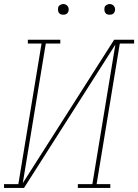

<svg xmlns="http://www.w3.org/2000/svg" viewBox="-38 -932 685 952"><path d="M-18 0V-19H53L168 -716H100V-735H261V-716H189L75 -24L528 -735H627V-716H556L441 -19H509V0H348V-19H420L534 -711L81 0ZM505 -859Q499 -859 493.5 -861Q488 -863 484.5 -868Q481 -873 480 -879Q479 -885 480 -891Q480 -896 482.5 -900Q485 -904 489 -906.5Q493 -909 497 -910.5Q501 -912 506 -912Q512 -912 517.5 -909.5Q523 -907 527 -902Q531 -897 532 -891Q533 -885 532 -879Q531 -874 528.5 -870Q526 -866 522.5 -863.5Q519 -861 514.5 -860Q510 -859 505 -859ZM275 -859Q269 -859 263.5 -861Q258 -863 254.5 -868Q251 -873 250 -879Q249 -885 250 -891Q250 -896 252.5 -900Q255 -904 259 -906.5Q263 -909 267 -910.5Q271 -912 276 -912Q282 -912 287.5 -909.5Q293 -907 297 -902Q301 -897 302 -891Q303 -885 302 -879Q301 -874 298.5 -870Q296 -866 292.5 -863.5Q289 -861 284.5 -860Q280 -859 275 -859Z"/></svg>

Font: Iosevka Etoile Thin
Style: Italic
Weight: 100
Italic angle: -9°
Designer: Belleve Invis
Foundry: Belleve Invis
Version: Version 22.1.2; ttfautohint (v1.8.4)